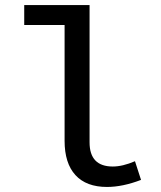

<svg xmlns="http://www.w3.org/2000/svg" viewBox="-20 -729 640 761"><path d="M404 12Q322 12 279 -35Q236 -82 236 -171V-630H76V-709H335V-165Q335 -69 427 -69Q466 -69 515 -90L539 -16Q466 12 404 12Z"/></svg>

Font: TypoPRO Source Code Pro
Style: Regular
Weight: 500
Monospace: yes
Designer: Paul D. Hunt, Teo Tuominen
Foundry: Adobe Systems Incorporated
Version: Version 2.010;PS 1.0;hotconv 1.0.84;makeotf.lib2.5.63406